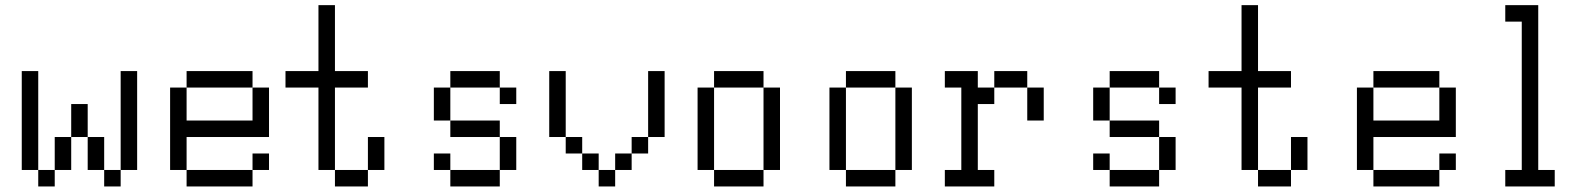

<svg xmlns="http://www.w3.org/2000/svg" viewBox="-20 -832 6040 728"><path d="M125 -187.5H187.5V-125H125V-187.5H62.5V-562.5H125ZM375 -187.5H437.5V-125H375V-187.5H312.5V-312.5H375ZM187.5 -312.5H250V-187.5H187.5ZM437.5 -562.5H500V-187.5H437.5ZM250 -437.5H312.5V-312.5H250Z M687.5 -187.5H937.5V-125H687.5V-187.5H625V-500H687.5V-375H937.5V-500H1000V-312.5H687.5ZM937.5 -250H1000V-187.5H937.5ZM687.5 -562.5H937.5V-500H687.5Z M1250 -187.5H1375V-125H1250V-187.5H1187.5V-500H1062.5V-562.5H1187.5V-812.5H1250V-562.5H1375V-500H1250ZM1375 -312.5H1437.5V-187.5H1375Z M1687.5 -187.5H1875V-125H1687.5V-187.5H1625V-250H1687.5ZM1875 -312.5H1937.5V-187.5H1875ZM1687.5 -375H1875V-312.5H1687.5V-375H1625V-500H1687.5ZM1875 -500H1937.5V-437.5H1875V-500H1687.5V-562.5H1875Z M2250 -187.5H2312.5V-125H2250V-187.5H2187.5V-250H2250ZM2312.5 -250H2375V-187.5H2312.5ZM2125 -312.5H2187.5V-250H2125V-312.5H2062.5V-562.5H2125ZM2375 -312.5H2437.5V-250H2375ZM2437.5 -562.5H2500V-312.5H2437.5Z M2687.5 -187.5H2875V-125H2687.5V-187.5H2625V-500H2687.5ZM2875 -500H2937.5V-187.5H2875ZM2687.5 -562.5H2875V-500H2687.5Z M3187.5 -187.5H3375V-125H3187.5V-187.5H3125V-500H3187.5ZM3375 -500H3437.5V-187.5H3375ZM3187.5 -562.5H3375V-500H3187.5Z M3562.5 -187.5H3625V-500H3562.5V-562.5H3687.5V-500H3750V-437.5H3687.5V-187.5H3750V-125H3562.5ZM3875 -500H3937.5V-375H3875ZM3750 -562.5H3875V-500H3750Z M4187.5 -187.5H4375V-125H4187.5V-187.5H4125V-250H4187.5ZM4375 -312.5H4437.5V-187.5H4375ZM4187.5 -375H4375V-312.5H4187.5V-375H4125V-500H4187.5ZM4375 -500H4437.5V-437.5H4375V-500H4187.5V-562.5H4375Z M4750 -187.5H4875V-125H4750V-187.5H4687.5V-500H4562.5V-562.5H4687.5V-812.5H4750V-562.5H4875V-500H4750ZM4875 -312.5H4937.5V-187.5H4875Z M5187.5 -187.5H5437.5V-125H5187.5V-187.5H5125V-500H5187.5V-375H5437.5V-500H5500V-312.5H5187.5ZM5437.5 -250H5500V-187.5H5437.5ZM5187.5 -562.5H5437.5V-500H5187.5Z M5687.5 -187.5H5750V-750H5687.5V-812.5H5812.5V-187.5H5875V-125H5687.5Z"/></svg>

Font: HE신이문
Style: regular
Weight: 500
Monospace: yes
Designer: Taeyun An (WindowsTiger)
Version: v1.1